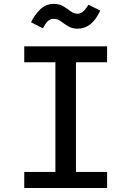

<svg xmlns="http://www.w3.org/2000/svg" viewBox="-20 -938 655 958"><path d="M514.4 -706.7V-627.2H359V-80H514.4V0H101V-80H256.4V-627.2H101V-706.7ZM367.2 -794.9Q339.5 -794.9 319.7 -807.2Q300 -819.5 283.3 -831.8Q266.7 -844.1 248.2 -844.1Q230.3 -844.1 218.2 -832.1Q206.2 -820 193.8 -796.9L134.9 -826.7Q152.8 -864.6 181 -891.5Q209.2 -918.5 248.2 -918.5Q276.9 -918.5 296.4 -906.4Q315.9 -894.4 332.1 -882.1Q348.2 -869.7 367.2 -869.7Q382.6 -869.7 395.1 -880.8Q407.7 -891.8 421.5 -914.4L480 -885.1Q439.5 -794.9 367.2 -794.9Z"/></svg>

Font: Fira Code Retina
Style: Regular
Weight: 450
Monospace: yes
Designer: Carrois Corporate, Edenspiekermann AG, Nikita Prokopov
Foundry: Carrois Corporate, Edenspiekermann AG, Nikita Prokopov
Version: Version 6.002